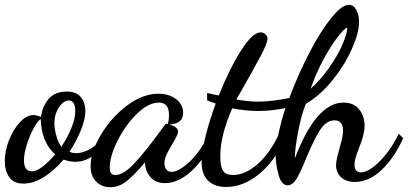

<svg xmlns="http://www.w3.org/2000/svg" viewBox="-32 -734 1702 801"><path d="M-12 -62Q-12 -104 5.5 -149Q23 -194 51 -224Q79 -254 108 -254Q120 -254 139 -246Q145 -292 171.5 -322Q198 -352 246 -352Q286 -352 305 -329.5Q324 -307 324 -271Q324 -236 305.5 -191Q287 -146 258 -101Q270 -95 286 -95Q314 -95 346 -113.5Q378 -132 395 -170L413 -157Q392 -109 356.5 -84Q321 -59 283 -59Q260 -59 233 -68Q196 -24 152 4Q108 32 66 32Q25 32 6.5 5Q-12 -22 -12 -62ZM282 -271Q282 -315 254 -315Q241 -315 227 -302Q213 -289 204 -267.5Q195 -246 195 -220Q195 -197 203 -167.5Q211 -138 224 -122Q249 -159 265.5 -199Q282 -239 282 -271ZM198 -90Q141 -140 138 -237Q126 -231 109 -200Q92 -169 80 -131Q68 -93 68 -65Q68 -19 102 -19Q120 -19 146 -39Q172 -59 198 -90Z M346 -41Q346 -99 388.5 -171Q431 -243 497 -293Q563 -343 629 -343Q673 -343 702.5 -320.5Q732 -298 732 -263Q732 -217 675 -215Q711 -204 711 -185Q711 -178 704 -164Q697 -150 688 -135Q672 -109 663 -89.5Q654 -70 654 -53Q654 -38 661.5 -27.5Q669 -17 684 -17Q712 -17 755.5 -56Q799 -95 840 -173L859 -154Q822 -71 767 -20.5Q712 30 656 30Q616 30 594.5 3.5Q573 -23 573 -57Q528 -3 496 22Q464 47 428 47Q393 47 369.5 24Q346 1 346 -41ZM636 -186 656 -213Q659 -218 664 -218L668 -217Q673 -233 673 -254Q673 -306 631 -306Q587 -306 539 -259Q491 -212 458.5 -147Q426 -82 426 -36Q426 -19 431.5 -11.5Q437 -4 449 -4Q484 -4 530.5 -54.5Q577 -105 636 -186Z M809 -58Q809 -99 825.5 -165.5Q842 -232 868 -302Q842 -311 832 -315V-346Q844 -344 858 -340Q863 -339 868.5 -338Q874 -337 881 -336Q925 -447 973.5 -523Q1022 -599 1055 -599Q1066 -599 1075 -591Q1084 -583 1084 -573Q1084 -554 1054.5 -498.5Q1025 -443 978 -361L954 -319Q1005 -310 1046 -310Q1098 -310 1175 -325Q1211 -422 1257.5 -512Q1304 -602 1349 -658Q1394 -714 1424 -714Q1443 -714 1454.5 -692.5Q1466 -671 1466 -643Q1466 -598 1436 -530Q1406 -462 1354.5 -398.5Q1303 -335 1244 -301Q1226 -258 1212 -185.5Q1198 -113 1198 -73Q1287 -306 1401 -306Q1444 -306 1466.5 -277.5Q1489 -249 1489 -209Q1489 -173 1465 -115Q1463 -110 1455 -87Q1447 -64 1447 -47Q1447 -30 1454.5 -22.5Q1462 -15 1474 -15Q1496 -15 1525.5 -37.5Q1555 -60 1583.5 -97Q1612 -134 1631 -176L1650 -158Q1615 -78 1561.5 -26.5Q1508 25 1449 25Q1412 25 1391 5.5Q1370 -14 1370 -45Q1370 -58 1374.5 -77Q1379 -96 1384 -114Q1385 -119 1392 -144Q1399 -169 1399 -189Q1399 -232 1364 -232Q1329 -232 1303.5 -192Q1278 -152 1247 -78Q1223 -18 1206 10.5Q1189 39 1168 39Q1142 39 1130 -5Q1118 -49 1118 -85Q1077 -24 1023 11Q969 46 911 46Q863 46 836 19.5Q809 -7 809 -58ZM1417 -619Q1405 -616 1377 -580Q1349 -544 1318 -487Q1287 -430 1264 -364Q1305 -400 1340.5 -450.5Q1376 -501 1396.5 -548Q1417 -595 1417 -619ZM1128 -167Q1141 -231 1159 -283Q1099 -271 1046 -271Q995 -271 937 -282Q887 -170 887 -81Q887 -39 898.5 -21.5Q910 -4 940 -4Q990 -4 1040.5 -47.5Q1091 -91 1128 -167Z"/></svg>

Font: Dancing Script
Style: Bold
Weight: 700
Designer: Pablo Impallari
Foundry: Pablo Impallari
Version: Version 2.000